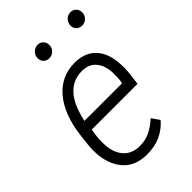

<svg xmlns="http://www.w3.org/2000/svg" viewBox="-209 -768 860 860"><g transform="rotate(-45 221.0 -338.0)"><path d="M322.8 -433.6Q300.3 -460.4 260.3 -461.9Q257.3 -461.9 254.4 -461.9Q200.2 -461.9 162.6 -422.9Q124 -381.8 105.5 -295.9H343.8L346.2 -308.6Q348.6 -326.2 348.1 -344.7Q348.1 -352.5 348.1 -360.8Q345.7 -406.7 322.8 -433.6ZM349.1 -56.6Q292 9.3 198.7 9.3Q196.3 9.3 193.4 9.3Q110.8 7.8 70.8 -54.2Q39.6 -102.1 39.6 -174.3Q39.6 -195.3 42.5 -218.3L47.9 -264.6Q62.5 -382.3 119.1 -447.8Q174.3 -511.2 257.8 -511.2Q260.7 -511.2 263.7 -511.2Q325.7 -509.3 360.8 -471.2Q395 -433.1 399.4 -366.7Q400.4 -353.5 400.4 -340.8Q400.4 -314.9 397 -290L391.1 -246.1V-245.1H389.6H101.1L96.7 -217.3Q93.8 -196.8 93.8 -176.3Q93.8 -167 94.2 -157.2Q96.7 -104.5 123.5 -73.2Q150.4 -42 197.8 -40.5Q200.2 -40.5 202.1 -40.5Q237.3 -40.5 265.6 -54.2Q295.9 -68.8 322.8 -93.8L323.7 -94.7L324.7 -93.3L349.1 -58.6L349.6 -57.6ZM363.3 -644Q364.3 -660.6 376 -672.4Q387.7 -684.1 404.8 -684.6Q421.9 -684.6 432.6 -672.9Q442.4 -662.1 442.4 -647Q442.4 -645.5 442.4 -644Q441.4 -627.4 429.4 -616.2Q417.5 -605 400.9 -604.5Q383.8 -604.5 373 -615.7Q362.3 -627 363.3 -644ZM155.8 -644.5Q156.7 -661.1 168.5 -672.9Q180.2 -684.6 197.3 -685.1Q197.8 -685.1 198.7 -685.1Q214.4 -685.5 225.1 -673.8Q234.9 -663.1 234.9 -648.4Q234.9 -646.5 234.9 -644.5Q233.9 -627.9 221.9 -616.7Q210 -605.5 193.4 -605Q176.3 -605 165.5 -616.2Q154.8 -627.4 155.8 -644.5Z"/></g></svg>

Font: MAUL Condensed Light Italic
Style: Light Italic
Weight: 300
Italic angle: -12°
Designer: MAUL
Version: Version 1.0; 2020; ttfautohint (v1.8.3)